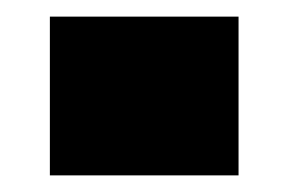

<svg xmlns="http://www.w3.org/2000/svg" viewBox="-20 -211 347 231"><path d="M267 -191V0H40V-191Z"/></svg>

Font: Pathway Extreme 8pt Thin 12pt Black
Style: Regular
Weight: 900
Version: Version 1.001;gftools[0.9.26]